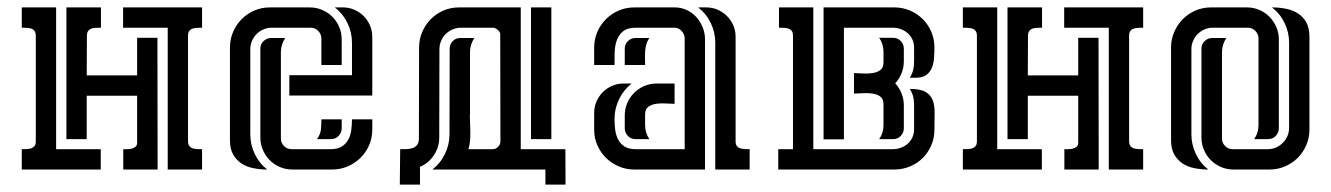

<svg xmlns="http://www.w3.org/2000/svg" viewBox="-20 -460 3612 521"><path d="M253.9 -384.8Q247.6 -384.8 241 -384.5Q234.4 -384.3 228.8 -382.6Q223.1 -380.9 219.5 -376.2Q215.8 -371.6 215.8 -362.8L215.3 -255.4H352.1V-357.4H407.2L407.7 0H314.5V-55.2Q318.4 -55.2 324.7 -55.2Q331.1 -55.2 337.2 -56.6Q343.3 -58.1 347.7 -61.8Q352.1 -65.4 352.1 -72.3V-200.2H215.3V-82.5H160.2V-439.9H253.9ZM490.2 -77.1Q490.2 -68.4 493.9 -63.7Q497.6 -59.1 503.2 -57.4Q508.8 -55.7 515.4 -55.4Q522 -55.2 528.3 -55.2V0H435.1V-384.8H314V-439.9H528.3V-384.8Q522.5 -384.8 515.6 -384.5Q508.8 -384.3 503.2 -382.6Q497.6 -380.9 493.9 -376.5Q490.2 -372.1 490.2 -363.3ZM253.4 -55.2V0H39.1V-55.2Q44.9 -55.2 51.8 -55.4Q58.6 -55.7 64.2 -57.4Q69.8 -59.1 73.5 -63.5Q77.1 -67.9 77.1 -76.7V-362.8Q77.1 -371.6 73.5 -376.2Q69.8 -380.9 64.2 -382.6Q58.6 -384.3 52 -384.5Q45.4 -384.8 39.1 -384.8V-439.9H132.3V-55.2Z M852.1 -283.7V-355.5Q852.1 -367.2 843.5 -376Q835 -384.8 823.2 -384.8H716.8Q705.1 -384.8 694.6 -380.1Q684.1 -375.5 676.3 -367.7Q668.5 -359.9 663.8 -349.1Q659.2 -338.4 659.2 -326.7V-95.7Q659.2 -67.9 671.1 -42.5Q683.1 -17.1 705.1 0Q685.5 0 667.2 -3.7Q648.9 -7.3 635 -16.6Q621.1 -25.9 612.5 -41Q604 -56.2 604 -79.6V-331.1Q604 -353.5 612.5 -373.3Q621.1 -393.1 635.7 -408Q650.4 -422.9 670.2 -431.4Q689.9 -439.9 712.4 -439.9H820.3Q838.4 -439.9 854.2 -433.1Q870.1 -426.3 881.8 -414.6Q893.6 -402.8 900.4 -387Q907.2 -371.1 907.2 -353V-283.7ZM742.2 -84Q742.2 -72.3 750.7 -63.7Q759.3 -55.2 771 -55.2H877Q896 -55.2 907.2 -62.3Q918.5 -69.3 924.8 -80.8Q931.2 -92.3 933.1 -106.7Q935.1 -121.1 935.1 -136.2H990.2V-108.4Q990.2 -85.9 981.7 -66.2Q973.1 -46.4 958.3 -31.7Q943.4 -17.1 923.6 -8.5Q903.8 0 881.3 0H773.4Q755.4 0 739.5 -6.8Q723.6 -13.7 711.9 -25.4Q700.2 -37.1 693.4 -53Q686.5 -68.8 686.5 -86.9V-328.1Q686.5 -340.3 695.3 -348.6Q704.1 -356.9 715.8 -356.9H753.9Q748.5 -348.6 745.4 -338.9Q742.2 -329.1 742.2 -319.3ZM765.1 -255.9H935.1V-344.2Q935.1 -372.1 922.9 -397.5Q910.6 -422.9 888.7 -439.9H910.6Q926.8 -439.9 941.4 -433.6Q956.1 -427.2 966.8 -416.5Q977.5 -405.8 983.9 -391.1Q990.2 -376.5 990.2 -360.4V-200.7H765.1ZM840.3 -82.5Q849.6 -96.2 850.8 -108.4Q852.1 -120.6 852.1 -136.2H907.2V-111.8Q907.2 -100.1 898.9 -91.3Q890.6 -82.5 878.4 -82.5Z M1460 0H1153.3Q1175.3 -17.1 1187.5 -42.5Q1199.7 -67.9 1199.7 -95.7L1200.2 -328.1Q1200.2 -339.8 1208.5 -348.4Q1216.8 -356.9 1229 -356.9H1267.1Q1261.7 -348.6 1258.5 -338.9Q1255.4 -329.1 1255.4 -319.3V-147H1254.9Q1254.9 -136.2 1255.6 -124.5Q1256.3 -112.8 1256.3 -100.8Q1256.3 -88.9 1255.4 -77.4Q1254.4 -65.9 1251 -55.2H1316.4Q1325.2 -55.2 1331.5 -61.5Q1337.9 -67.9 1337.9 -76.7L1337.4 -367.2Q1337.4 -373 1330.6 -378.9Q1323.7 -384.8 1317.9 -384.8H1230.5Q1218.8 -384.8 1208 -380.1Q1197.3 -375.5 1189.5 -367.7Q1181.6 -359.9 1177 -349.1Q1172.4 -338.4 1172.4 -326.7L1171.9 -86.9Q1171.9 -61 1157.7 -39.3Q1143.6 -17.6 1119.6 -7.3V41H1064.9L1065.9 -55.2Q1073.7 -55.2 1082.8 -55.4Q1091.8 -55.7 1099.4 -58.1Q1106.9 -60.5 1111.8 -66.7Q1116.7 -72.8 1116.7 -84L1117.2 -331.1Q1117.2 -353.5 1125.7 -373.3Q1134.3 -393.1 1148.9 -408Q1163.6 -422.9 1183.3 -431.4Q1203.1 -439.9 1225.6 -439.9H1393.1V-55.2H1514.2L1514.6 41H1460ZM1476.1 -439.9V-82.5H1420.9V-439.9Z M1837.9 -356Q1837.9 -366.7 1829.8 -375.7Q1821.8 -384.8 1810.5 -384.8H1705.6Q1682.6 -384.8 1670.7 -375Q1658.7 -365.2 1653.6 -350.3Q1648.4 -335.4 1647.9 -317.6Q1647.5 -299.8 1647.5 -283.7H1592.3V-331.1Q1592.3 -353.5 1600.8 -373.3Q1609.4 -393.1 1624.3 -408Q1639.2 -422.9 1658.9 -431.4Q1678.7 -439.9 1701.2 -439.9H1810.5Q1828.1 -439.9 1843.3 -432.9Q1858.4 -425.8 1869.4 -413.8Q1880.4 -401.9 1886.7 -386Q1893.1 -370.1 1893.1 -353V0H1701.2Q1678.7 0 1658.9 -8.5Q1639.2 -17.1 1624.3 -31.7Q1609.4 -46.4 1600.8 -66.2Q1592.3 -85.9 1592.3 -108.4V-153.8Q1592.3 -169.9 1598.6 -184.6Q1605 -199.2 1615.7 -210Q1626.5 -220.7 1641.1 -227.1Q1655.8 -233.4 1671.9 -233.4H1693.8Q1671.9 -215.8 1659.7 -190.4Q1647.5 -165 1647.5 -137.2Q1647.5 -122.1 1649.4 -107.4Q1651.4 -92.8 1657.5 -81.1Q1663.6 -69.3 1675 -62.3Q1686.5 -55.2 1705.6 -55.2H1837.9ZM1920.9 -344.2Q1920.9 -372.1 1908.7 -397.5Q1896.5 -422.9 1874.5 -439.9H1896.5Q1913.1 -439.9 1927.5 -433.6Q1941.9 -427.2 1952.6 -416.5Q1963.4 -405.8 1969.7 -391.4Q1976.1 -377 1976.1 -360.4V-76.7Q1976.1 -67.9 1979.7 -63.5Q1983.4 -59.1 1989.3 -57.4Q1995.1 -55.7 2001.7 -55.4Q2008.3 -55.2 2014.2 -55.2V0H1920.9ZM1810.5 -233.4V-178.2Q1801.8 -178.2 1788.1 -179.2Q1774.4 -180.2 1761.5 -178.5Q1748.5 -176.8 1739.5 -170.4Q1730.5 -164.1 1730.5 -148.9V-120.6Q1730.5 -99.1 1742.2 -82.5H1704.1Q1691.9 -82.5 1683.6 -91.3Q1675.3 -100.1 1675.3 -111.8V-146.5Q1675.3 -164.6 1682.1 -180.4Q1689 -196.3 1700.7 -208Q1712.4 -219.7 1728.3 -226.6Q1744.1 -233.4 1762.2 -233.4ZM1742.2 -356.9Q1736.3 -348.6 1733.9 -339.8Q1731.4 -331.1 1730.7 -321.8Q1730 -312.5 1730.2 -303Q1730.5 -293.5 1730.5 -283.7H1675.3V-328.1Q1675.3 -339.8 1683.8 -348.4Q1692.4 -356.9 1704.1 -356.9Z M2131.8 -55.2V-363.3Q2131.8 -372.1 2128.2 -376.5Q2124.5 -380.9 2118.7 -382.6Q2112.8 -384.3 2106.2 -384.5Q2099.6 -384.8 2093.8 -384.8V-439.9H2187V-55.2H2402.3Q2414.1 -55.2 2424.6 -59.1Q2435.1 -63 2443.1 -70.1Q2451.2 -77.1 2455.8 -87.2Q2460.4 -97.2 2460.4 -109.4V-174.3Q2460.4 -188 2458 -197.8Q2455.6 -207.5 2448.7 -218.8Q2477.5 -218.8 2491.7 -210.4Q2505.9 -202.1 2511.2 -187.5Q2516.6 -172.9 2516.1 -152.6Q2515.6 -132.3 2515.6 -108.4Q2515.6 -85.4 2507.1 -65.7Q2498.5 -45.9 2483.9 -31.2Q2469.2 -16.6 2449.2 -8.3Q2429.2 0 2406.7 0H2091.8V-55.2ZM2214.8 -82V-439.9H2406.7Q2429.2 -439.9 2449.2 -431.4Q2469.2 -422.9 2483.9 -408.2Q2498.5 -393.6 2507.1 -373.8Q2515.6 -354 2515.6 -331.5Q2515.6 -317.4 2514.6 -303Q2513.7 -288.6 2508.8 -276.4Q2503.9 -264.2 2493.7 -256.6Q2483.4 -249 2464.4 -249H2448.7Q2455.6 -260.3 2458 -270.3Q2460.4 -280.3 2460.4 -293.5V-330.6Q2460.4 -342.8 2455.8 -352.8Q2451.2 -362.8 2443.1 -369.9Q2435.1 -377 2424.6 -380.9Q2414.1 -384.8 2402.3 -384.8H2270V-82ZM2297.4 -261.7Q2306.2 -261.7 2319.8 -260.7Q2333.5 -259.8 2346.4 -261.5Q2359.4 -263.2 2368.4 -269.5Q2377.4 -275.9 2377.4 -291V-319.3Q2377.4 -340.3 2365.7 -357.4H2403.8Q2416 -357.4 2424.3 -348.6Q2432.6 -339.8 2432.6 -328.1V-293.5Q2432.6 -276.9 2426.5 -261.5Q2420.4 -246.1 2409.2 -233.9Q2420.4 -221.7 2426.5 -206.3Q2432.6 -190.9 2432.6 -174.3V-111.8Q2432.6 -100.1 2424.3 -91.3Q2416 -82.5 2403.8 -82.5H2365.7Q2377.4 -99.1 2377.4 -120.6V-176.8Q2377.4 -191.9 2368.4 -198.2Q2359.4 -204.6 2346.4 -206.3Q2333.5 -208 2319.8 -207Q2306.2 -206.1 2297.4 -206.1Z M2807.6 -384.8Q2801.3 -384.8 2794.7 -384.5Q2788.1 -384.3 2782.5 -382.6Q2776.9 -380.9 2773.2 -376.2Q2769.5 -371.6 2769.5 -362.8L2769 -255.4H2905.8V-357.4H2960.9L2961.4 0H2868.2V-55.2Q2872.1 -55.2 2878.4 -55.2Q2884.8 -55.2 2890.9 -56.6Q2897 -58.1 2901.4 -61.8Q2905.8 -65.4 2905.8 -72.3V-200.2H2769V-82.5H2713.9V-439.9H2807.6ZM3043.9 -77.1Q3043.9 -68.4 3047.6 -63.7Q3051.3 -59.1 3056.9 -57.4Q3062.5 -55.7 3069.1 -55.4Q3075.7 -55.2 3082 -55.2V0H2988.8V-384.8H2867.7V-439.9H3082V-384.8Q3076.2 -384.8 3069.3 -384.5Q3062.5 -384.3 3056.9 -382.6Q3051.3 -380.9 3047.6 -376.5Q3043.9 -372.1 3043.9 -363.3ZM2807.1 -55.2V0H2592.8V-55.2Q2598.6 -55.2 2605.5 -55.4Q2612.3 -55.7 2617.9 -57.4Q2623.5 -59.1 2627.2 -63.5Q2630.9 -67.9 2630.9 -76.7V-362.8Q2630.9 -371.6 2627.2 -376.2Q2623.5 -380.9 2617.9 -382.6Q2612.3 -384.3 2605.7 -384.5Q2599.1 -384.8 2592.8 -384.8V-439.9H2686V-55.2Z M3295.9 -84Q3295.9 -72.3 3304.4 -63.7Q3313 -55.2 3324.7 -55.2H3419.9Q3432.1 -55.2 3442.6 -59.8Q3453.1 -64.5 3460.9 -72.3Q3468.8 -80.1 3473.4 -90.6Q3478 -101.1 3478 -113.3V-344.2Q3478 -372.1 3465.8 -397.5Q3453.6 -422.9 3431.6 -439.9Q3451.2 -439.9 3469.5 -436.3Q3487.8 -432.6 3502 -423.6Q3516.1 -414.6 3524.7 -399.2Q3533.2 -383.8 3533.2 -360.4V-108.4Q3533.2 -85.9 3524.7 -66.2Q3516.1 -46.4 3501.5 -31.7Q3486.8 -17.1 3467 -8.5Q3447.3 0 3424.8 0H3327.1Q3309.1 0 3293.2 -6.8Q3277.3 -13.7 3265.6 -25.4Q3253.9 -37.1 3247.1 -53Q3240.2 -68.8 3240.2 -86.9V-328.1Q3240.2 -340.3 3249 -348.6Q3257.8 -356.9 3269.5 -356.9H3307.6Q3302.2 -348.6 3299.1 -338.9Q3295.9 -329.1 3295.9 -319.3ZM3395 -355.5Q3395 -367.2 3386.7 -376Q3378.4 -384.8 3366.2 -384.8H3270.5Q3258.8 -384.8 3248.3 -380.1Q3237.8 -375.5 3230 -367.7Q3222.2 -359.9 3217.5 -349.1Q3212.9 -338.4 3212.9 -326.7V-95.7Q3212.9 -67.9 3224.9 -42.5Q3236.8 -17.1 3258.8 0Q3239.3 0 3220.9 -3.7Q3202.6 -7.3 3188.7 -16.6Q3174.8 -25.9 3166.3 -41Q3157.7 -56.2 3157.7 -79.6V-331.1Q3157.7 -353.5 3166.3 -373.3Q3174.8 -393.1 3189.5 -408Q3204.1 -422.9 3223.9 -431.4Q3243.7 -439.9 3266.1 -439.9H3363.8Q3381.3 -439.9 3397.2 -433.1Q3413.1 -426.3 3424.8 -414.3Q3436.5 -402.3 3443.4 -386.5Q3450.2 -370.6 3450.2 -353V-111.8Q3450.2 -100.1 3441.9 -91.3Q3433.6 -82.5 3421.4 -82.5H3383.3Q3395 -99.1 3395 -120.6Z"/></svg>

Font: Isar CAT
Style: Regular
Weight: 400
Designer: Digitized by Peter Wiegel
Foundry: CAT-Fonts, Peter Wiegel
Version: Version 1.000; ttfautohint (v1.3)